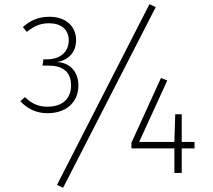

<svg xmlns="http://www.w3.org/2000/svg" viewBox="-20 -825 1014 916"><path d="M693 -805 252 57 281 71 723 -791ZM354 -417C354 -488 308 -527 252 -529C306 -538 343 -575 343 -634C343 -700 293 -745 217 -745C161 -745 125 -727 89 -696L108 -673C146 -703 175 -714 215 -714C270 -714 308 -685 308 -633C308 -568 255 -542 207 -542H187L183 -512H212C275 -512 319 -486 319 -417C319 -357 281 -316 206 -316C168 -316 134 -327 99 -362L77 -342C111 -306 152 -285 207 -285C298 -285 354 -339 354 -417ZM908 -148H847V-280H816L812 -148H644L778 -441L748 -453L607 -144V-117H812V0H847V-117H908Z"/></svg>

Font: Glow Sans SC Normal ExtraLight
Style: Regular
Weight: 200
Designer: Ryoko NISHIZUKA (kana, bopomofo & ideographs); Paul D. Hunt (Latin, Greek & Cyrillic); Sandoll Communications, Soo-young
Version: Version 0.93